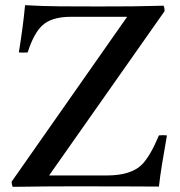

<svg xmlns="http://www.w3.org/2000/svg" viewBox="-20 -722 696 743"><path d="M617 -679 170 -43H393Q488 -43 530 -86Q562 -119 595 -198Q611 -200 626 -198Q615 -136 607 -86.5Q599 -37 595 0Q580 0 502.5 -0.5Q425 -1 276 -1Q197 -1 151 -0.5Q105 0 78 0.5Q51 1 29 1Q25 -8 25 -19L472 -657H254Q178 -657 142 -622Q110 -591 87 -519Q71 -518 53 -519Q61 -569 67 -614Q73 -659 77 -702Q142 -698 212.5 -697.5Q283 -697 362 -697Q443 -697 491.5 -697.5Q540 -698 568 -699Q596 -700 613 -700Q615 -696 616 -690.5Q617 -685 617 -679Z"/></svg>

Font: Castoro
Style: Regular
Weight: 400
Designer: John Hudson
Foundry: Tiro Typeworks Ltd.
Version: Version 2.04